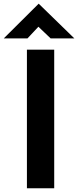

<svg xmlns="http://www.w3.org/2000/svg" viewBox="-48 -1000 415 1020"><path d="M95 -736H240V0H95ZM221 -796 156 -858 98 -796H-28L157 -980H158L347 -796Z"/></svg>

Font: Synthetic
Style: Bold
Weight: 700
Designer: Santiago Orozco
Foundry: Typemade
Version: Version 2.000; ttfautohint (v1.8.4.7-5d5b)